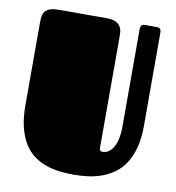

<svg xmlns="http://www.w3.org/2000/svg" viewBox="-81 -774 794 865"><g transform="rotate(10 316.0 -341.0)"><path d="M586.9 -252.4Q586.9 -196.8 576.2 -155Q565.4 -113.3 546.4 -83Q527.3 -52.7 501.5 -33.2Q475.6 -13.7 445.1 -2Q414.6 9.8 380.6 14.4Q346.7 19 312 19Q278.8 19 245.8 14.9Q212.9 10.7 183.3 0Q153.8 -10.7 128.4 -29.8Q103 -48.8 84.5 -79.1Q65.9 -109.4 55.4 -151.9Q44.9 -194.3 44.9 -252.4V-632.8Q44.9 -649.9 47.9 -662.6Q50.8 -675.3 59.1 -683.8Q67.4 -692.4 82 -696.8Q96.7 -701.2 120.1 -701.2H337.9Q366.2 -701.2 381.1 -692.9Q396 -684.6 402.1 -672.1Q408.2 -659.7 408.7 -645.8Q409.2 -631.8 409.2 -620.1V-118.7Q409.2 -111.3 413.3 -108.2Q417.5 -105 421.4 -105Q439 -105 452.1 -114.5Q465.3 -124 474.1 -140.6Q482.9 -157.2 487.5 -179.7Q492.2 -202.1 492.2 -228V-678.2Q492.2 -686.5 495.8 -693.8Q499.5 -701.2 512.2 -701.2H563Q567.4 -701.2 571.8 -700.7Q576.2 -700.2 579.6 -698Q583 -695.8 585 -691.2Q586.9 -686.5 586.9 -678.2Z"/></g></svg>

Font: Fascinate Cyrillic
Style: Regular
Weight: 900
Designer: Denis Ignatov
Foundry: Astigmatic (AOETI)
Version: Version 1.00 November 30, 2018, initial release